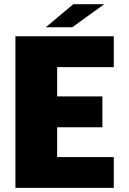

<svg xmlns="http://www.w3.org/2000/svg" viewBox="-20 -914 628 934"><path d="M533.5 -150V0H55V-737.5H533.5V-587.5H258V-445H478V-295H258V-150ZM203 -781.5 336.5 -893.5H487L331.5 -781.5Z"/></svg>

Font: Epilogue Black
Style: Regular
Weight: 900
Designer: Tyler Finck
Foundry: Etcetera Type Co
Version: Version 2.111; ttfautohint (v1.8.3)